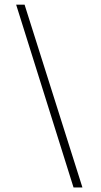

<svg xmlns="http://www.w3.org/2000/svg" viewBox="-20 -737 430 820"><path d="M49 -717H85L332 63.5H294Z"/></svg>

Font: Karla ExtraLight
Style: Regular
Weight: 250
Designer: Jonathan Pinhorn
Version: Version 2.004;gftools[0.9.33]